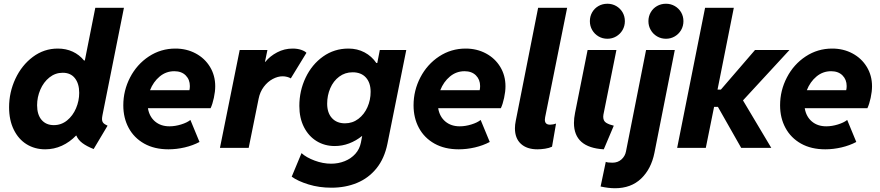

<svg xmlns="http://www.w3.org/2000/svg" viewBox="-20 -794 4723 1031"><path d="M390.1 -65.9H388.2Q354.5 -30.8 312.3 -11.5Q270 7.8 222.7 7.8Q167 7.8 123 -19.3Q79.1 -46.4 54 -97.7Q28.8 -148.9 28.8 -217.8Q28.8 -298.3 62.7 -371.1Q96.7 -443.8 156.5 -488.5Q216.3 -533.2 290.5 -533.2Q334.5 -533.2 370.4 -516.6Q406.2 -500 431.2 -469.2H435.5L491.7 -752H645.5L530.3 -175.8Q527.8 -162.6 527.8 -155.3Q527.8 -142.1 534.4 -134.3Q541 -126.5 557.6 -119.1L482.9 6.3Q445.8 -8.3 422.6 -25.6Q399.4 -43 390.1 -65.9ZM405.3 -295.4Q405.3 -344.7 382.3 -374Q359.4 -403.3 316.9 -403.3Q276.9 -403.3 245.4 -378.2Q213.9 -353 196.5 -312.5Q179.2 -272 179.2 -229Q179.2 -178.2 203.4 -150.1Q227.5 -122.1 269 -122.1Q309.1 -122.1 340.1 -147.2Q371.1 -172.4 388.2 -212.4Q405.3 -252.4 405.3 -295.4Z M642.1 -228.5Q642.1 -308.1 678.7 -378.4Q715.3 -448.7 779.5 -491Q843.8 -533.2 921.9 -533.2Q981.9 -533.2 1030.8 -507.1Q1079.6 -481 1107.7 -434.8Q1135.7 -388.7 1135.7 -330.6Q1135.7 -302.7 1128.4 -268.6Q1121.1 -234.4 1110.8 -212.9H774.4Q781.7 -168 812.5 -141.8Q843.3 -115.7 890.1 -115.7Q920.4 -115.7 952.6 -125.7Q984.9 -135.7 1002.4 -149.9L1051.3 -31.7Q1015.6 -12.7 971.7 -2.4Q927.7 7.8 884.8 7.8Q809.1 7.8 754.4 -22.9Q699.7 -53.7 670.9 -107.2Q642.1 -160.6 642.1 -228.5ZM997.1 -309.6Q999.5 -319.3 999.5 -332Q999.5 -366.7 977.1 -389.2Q954.6 -411.6 916 -411.6Q871.6 -411.6 837.4 -383.1Q803.2 -354.5 785.6 -309.6Z M1267.1 -525.4H1416L1402.8 -461.9H1404.8Q1429.7 -492.7 1468.3 -512.9Q1506.8 -533.2 1551.3 -533.2Q1577.1 -533.2 1597.2 -526.4Q1617.2 -519.5 1625.5 -510.3L1541.5 -373Q1534.2 -377.9 1522 -381.1Q1509.8 -384.3 1497.6 -384.3Q1471.7 -384.3 1444.6 -369.9Q1417.5 -355.5 1396.7 -328.1Q1376 -300.8 1368.7 -263.7L1315.4 0H1161.1Z M1546.4 154.8 1599.1 28.3Q1625 51.8 1669.7 68.4Q1714.4 85 1758.3 85Q1796.9 85 1831.1 71.3Q1865.2 57.6 1888.2 32Q1911.1 6.3 1918 -28.3L1924.8 -64H1924.3Q1892.1 -38.1 1854.7 -23.9Q1817.4 -9.8 1777.3 -9.8Q1723.6 -9.8 1680.4 -36.1Q1637.2 -62.5 1612.3 -111.3Q1587.4 -160.2 1587.4 -225.1Q1587.4 -306.2 1621.1 -377Q1654.8 -447.8 1714.8 -490.5Q1774.9 -533.2 1851.1 -533.2Q1898.9 -533.2 1937.5 -512.7Q1976.1 -492.2 2001 -455.6H2005.9L2019.5 -525.4H2161.6L2060.5 -22.5Q2044.4 57.1 2001.7 109.9Q1959 162.6 1897 188.2Q1835 213.9 1759.8 213.9Q1693.4 213.9 1636.5 196.3Q1579.6 178.7 1546.4 154.8ZM1970.2 -300.8Q1970.2 -349.6 1944.8 -377.7Q1919.4 -405.8 1873.5 -405.8Q1832.5 -405.8 1801.3 -382.3Q1770 -358.9 1753.4 -320.1Q1736.8 -281.2 1736.8 -237.3Q1736.8 -188 1762.5 -159.9Q1788.1 -131.8 1832.5 -131.8Q1873 -131.8 1904.5 -155.8Q1936 -179.7 1953.1 -218.5Q1970.2 -257.3 1970.2 -300.8Z M2200.7 -228.5Q2200.7 -308.1 2237.3 -378.4Q2273.9 -448.7 2338.1 -491Q2402.3 -533.2 2480.5 -533.2Q2540.5 -533.2 2589.4 -507.1Q2638.2 -481 2666.3 -434.8Q2694.3 -388.7 2694.3 -330.6Q2694.3 -302.7 2687 -268.6Q2679.7 -234.4 2669.4 -212.9H2333Q2340.3 -168 2371.1 -141.8Q2401.9 -115.7 2448.7 -115.7Q2479 -115.7 2511.2 -125.7Q2543.5 -135.7 2561 -149.9L2609.9 -31.7Q2574.2 -12.7 2530.3 -2.4Q2486.3 7.8 2443.4 7.8Q2367.7 7.8 2313 -22.9Q2258.3 -53.7 2229.5 -107.2Q2200.7 -160.6 2200.7 -228.5ZM2555.7 -309.6Q2558.1 -319.3 2558.1 -332Q2558.1 -366.7 2535.6 -389.2Q2513.2 -411.6 2474.6 -411.6Q2430.2 -411.6 2396 -383.1Q2361.8 -354.5 2344.2 -309.6Z M2745.1 -105Q2745.1 -124 2749.5 -145L2869.6 -752H3025.4L2907.2 -164.1Q2905.8 -156.7 2905.8 -150.9Q2905.8 -124.5 2933.6 -124.5Q2941.4 -124.5 2950.4 -126.2Q2959.5 -127.9 2965.8 -130.4L2944.3 -6.3Q2929.2 1 2907.2 4.4Q2885.3 7.8 2865.7 7.8Q2809.1 7.8 2777.1 -21.7Q2745.1 -51.3 2745.1 -105Z M3062 -133.8Q3062 -158.7 3067.9 -188L3135.3 -525.4H3290L3220.2 -178.2Q3219.2 -174.3 3219.2 -167Q3219.2 -144 3235.6 -134.3Q3252 -124.5 3275.9 -119.1L3222.2 7.8Q3062 -1.5 3062 -133.8ZM3147.5 -680.2Q3147.5 -706.5 3159.9 -728Q3172.4 -749.5 3193.8 -761.7Q3215.3 -773.9 3241.7 -773.9Q3267.6 -773.9 3289.1 -761.5Q3310.5 -749 3323 -727.8Q3335.4 -706.5 3335.4 -680.2Q3335.4 -654.3 3323 -632.8Q3310.5 -611.3 3289.1 -598.6Q3267.6 -585.9 3241.7 -585.9Q3215.3 -585.9 3193.8 -598.6Q3172.4 -611.3 3159.9 -632.8Q3147.5 -654.3 3147.5 -680.2Z M3205.1 207.5 3232.9 75.2Q3242.7 79.6 3269 79.6Q3297.4 79.6 3316.9 62.3Q3336.4 44.9 3341.3 19.5L3449.2 -525.4H3603.5L3494.1 26.9Q3476.6 113.8 3422.4 165.3Q3368.2 216.8 3282.2 216.8Q3247.6 216.8 3205.1 207.5ZM3461.9 -680.2Q3461.9 -706.5 3474.4 -728Q3486.8 -749.5 3508.3 -761.7Q3529.8 -773.9 3556.2 -773.9Q3582 -773.9 3603.5 -761.5Q3625 -749 3637.5 -727.8Q3649.9 -706.5 3649.9 -680.2Q3649.9 -654.3 3637.5 -632.8Q3625 -611.3 3603.5 -598.6Q3582 -585.9 3556.2 -585.9Q3529.8 -585.9 3508.3 -598.6Q3486.8 -611.3 3474.4 -632.8Q3461.9 -654.3 3461.9 -680.2Z M3766.1 -752H3920.4L3833 -313H3851.1L4034.2 -525.4H4219.2L3969.7 -254.9L4121.6 0H3960L3835 -220.2H3814.5L3770 0H3616.2Z M4168.9 -228.5Q4168.9 -308.1 4205.6 -378.4Q4242.2 -448.7 4306.4 -491Q4370.6 -533.2 4448.7 -533.2Q4508.8 -533.2 4557.6 -507.1Q4606.4 -481 4634.5 -434.8Q4662.6 -388.7 4662.6 -330.6Q4662.6 -302.7 4655.3 -268.6Q4647.9 -234.4 4637.7 -212.9H4301.3Q4308.6 -168 4339.4 -141.8Q4370.1 -115.7 4417 -115.7Q4447.3 -115.7 4479.5 -125.7Q4511.7 -135.7 4529.3 -149.9L4578.1 -31.7Q4542.5 -12.7 4498.5 -2.4Q4454.6 7.8 4411.6 7.8Q4335.9 7.8 4281.2 -22.9Q4226.6 -53.7 4197.8 -107.2Q4168.9 -160.6 4168.9 -228.5ZM4523.9 -309.6Q4526.4 -319.3 4526.4 -332Q4526.4 -366.7 4503.9 -389.2Q4481.4 -411.6 4442.9 -411.6Q4398.4 -411.6 4364.3 -383.1Q4330.1 -354.5 4312.5 -309.6Z"/></svg>

Font: Reddit Sans Vanilla ExtraBold
Style: Italic
Weight: 800
Italic angle: -11.25°
Designer: Stephen Hutchings
Version: Version 1.013